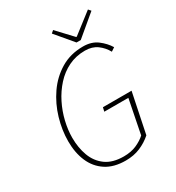

<svg xmlns="http://www.w3.org/2000/svg" viewBox="-200 -960 1000 1092"><g transform="rotate(-30 300.0 -414.0)"><path d="M304 12Q226 12 175 -21.5Q124 -55 99 -113Q74 -171 74 -246Q74 -319 96 -394Q118 -469 161.5 -532Q205 -595 269 -633.5Q333 -672 416 -672Q472 -672 509 -644Q546 -616 568 -580L544 -564Q525 -599 493 -622.5Q461 -646 414 -646Q354 -646 305 -622Q256 -598 218.5 -556.5Q181 -515 155.5 -464Q130 -413 117 -358Q104 -303 104 -252Q104 -187 124 -133Q144 -79 188.5 -46.5Q233 -14 306 -14Q354 -14 390 -30Q426 -46 450 -68L494 -290H336L342 -316H530L476 -54Q442 -24 399.5 -6Q357 12 304 12ZM396 -710 300 -824 316 -838 410 -738H414L546 -840L560 -824L424 -710Z"/></g></svg>

Font: SourceCodeVF
Style: Italic
Weight: 200
Italic angle: -11°
Monospace: yes
Designer: Paul D. Hunt, Teo Tuominen
Foundry: Adobe
Version: Version 1.026;hotconv 1.1.0;makeotfexe 2.6.0